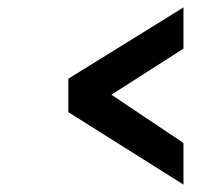

<svg xmlns="http://www.w3.org/2000/svg" viewBox="-20 -508 600 517"><path d="M474 -488 164 -296V-206L474 -11V-123L280 -253L474 -377Z"/></svg>

Font: RazerF5 SemiBold
Style: Regular
Weight: 600
Foundry: Razer Inc.
Version: Version 2